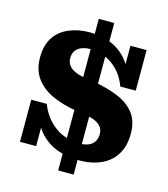

<svg xmlns="http://www.w3.org/2000/svg" viewBox="-127 -881 942 1079"><g transform="rotate(15 344.0 -341.0)"><path d="M313 100V-782H403V100ZM410 15Q336 15 272.5 -11Q209 -37 167 -94Q125 -151 115 -245H154Q174 -193 209 -155Q244 -117 290 -97Q336 -77 388 -77Q435 -77 460.5 -98Q486 -119 486 -158Q486 -184 472 -200.5Q458 -217 435 -227Q412 -237 384 -241L321 -251Q244 -263 182.5 -291Q121 -319 85.5 -367Q50 -415 50 -487Q50 -559 80.5 -605Q111 -651 165 -673.5Q219 -696 287 -696Q355 -696 413.5 -671Q472 -646 513 -591.5Q554 -537 567 -446H528Q501 -521 442 -563.5Q383 -606 314 -606Q268 -606 241.5 -586Q215 -566 215 -529Q215 -504 227.5 -487Q240 -470 262 -459.5Q284 -449 311 -444L374 -434Q455 -421 518 -395.5Q581 -370 617.5 -324.5Q654 -279 654 -205Q654 -133 624 -84Q594 -35 539 -10Q484 15 410 15ZM64 0V-245H115L158 -176V0ZM567 -446 524 -507V-682H618V-446Z"/></g></svg>

Font: Montagu Slab
Style: Bold
Weight: 700
Designer: Florian Karsten
Foundry: Florian Karsten
Version: Version 1.000